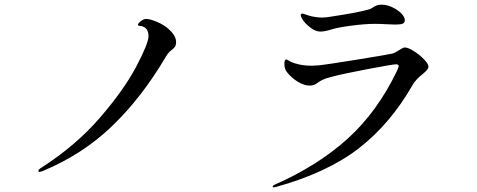

<svg xmlns="http://www.w3.org/2000/svg" viewBox="-20 -780 2040 821"><path d="M150 -45Q144 -45 144 -49Q144 -55 157 -63Q305 -158 408 -277.5Q511 -397 563 -496Q615 -595 615 -625Q615 -664 581 -669Q570 -669 570 -674Q570 -680 582 -689.5Q594 -699 605 -699Q622 -699 652.5 -686Q683 -673 704 -653Q733 -626 733 -600Q733 -588 729 -581.5Q725 -575 716 -568Q700 -556 690 -539Q588 -365 460.5 -242Q333 -119 161 -48Q152 -45 150 -45Z M1310 -660Q1280 -682 1269 -705Q1266 -711 1266 -716Q1266 -718 1268 -720Q1270 -722 1272 -722Q1276 -722 1285 -718.5Q1294 -715 1302 -713Q1331 -705 1356 -705Q1376 -705 1396 -709Q1503 -725 1551 -738Q1568 -742 1577 -750Q1586 -755 1593 -757.5Q1600 -760 1612 -760Q1634 -760 1657.5 -749Q1681 -738 1696 -722.5Q1711 -707 1711 -694Q1711 -683 1702.5 -679Q1694 -675 1670 -675Q1653 -675 1641 -676Q1607 -678 1582 -678Q1540 -678 1480 -670Q1420 -662 1394 -653Q1367 -645 1350 -645Q1330 -645 1310 -660ZM1146 17Q1146 14 1154 10Q1338 -71 1466 -186.5Q1594 -302 1679 -480Q1685 -496 1685 -497Q1685 -505 1673 -505Q1660 -505 1552 -484.5Q1444 -464 1396 -451Q1372 -445 1360 -439Q1348 -433 1341 -428Q1334 -423 1331 -421Q1319 -414 1304 -414Q1280 -414 1252.5 -431Q1225 -448 1206 -473Q1196 -486 1196 -507Q1196 -515 1198 -520.5Q1200 -526 1204 -526Q1206 -526 1212.5 -522Q1219 -518 1225 -515Q1238 -509 1261 -504Q1284 -499 1314 -499Q1324 -499 1348 -501Q1376 -504 1506.5 -525Q1637 -546 1658 -551Q1669 -554 1689 -567Q1692 -569 1699 -573Q1706 -577 1711 -577Q1725 -577 1749.5 -561.5Q1774 -546 1793 -526.5Q1812 -507 1812 -495Q1812 -488 1806 -481Q1800 -474 1787 -463Q1758 -440 1745 -418Q1650 -251 1514.5 -146Q1379 -41 1158 20L1151 21Q1146 21 1146 17Z"/></svg>

Font: Shippori Mincho Medium
Style: Regular
Weight: 500
Designer: FONTDASU
Foundry: FONTDASU / Google Inc. / but / Adobe
Version: Version 3.110; ttfautohint (v1.8.3)